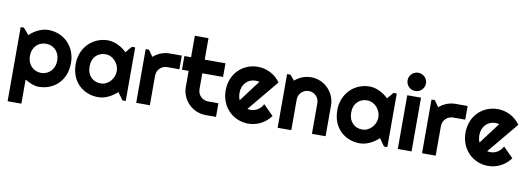

<svg xmlns="http://www.w3.org/2000/svg" viewBox="-68 -1198 5066 1841"><g transform="rotate(10 2464.5 -277.5)"><path d="M185 -35C226 -12 272 11 319 11C466 11 586 -94 586 -266C586 -432 466 -542 319 -542C251 -542 185 -506 136 -460L83 -523H51V199H185ZM452 -266C452 -181 392 -124 319 -124C246 -124 186 -181 186 -266C186 -355 246 -408 319 -408C392 -408 452 -355 452 -266Z M1166 -522H1134L1082 -460C1033 -507 967 -543 899 -543C752 -543 632 -429 632 -266C632 -92 752 10 899 10C967 10 1032 -26 1082 -72L1134 0H1166ZM1032 -266C1032 -193 972 -124 899 -124C826 -124 767 -175 767 -266C767 -358 826 -408 899 -408C972 -408 1032 -339 1032 -266Z M1401 -288C1401 -344 1446 -389 1502 -389H1620V-522H1502C1444 -522 1387 -500 1344 -461L1300 -523H1268V0H1401Z M2045 0V-133H1944C1888 -133 1843 -178 1843 -234V-389H2045V-522H1843V-731H1710V-522H1645V-389H1710V-234C1710 -105 1815 0 1944 0Z M2578 -429C2528 -500 2446 -543 2359 -543C2212 -543 2092 -432 2092 -266C2092 -105 2212 10 2359 10C2446 10 2527 -32 2577 -103L2479 -201C2458 -154 2411 -124 2359 -124C2349 -124 2338 -125 2328 -128ZM2241 -197C2231 -215 2227 -246 2227 -266C2227 -353 2286 -408 2359 -408C2372 -408 2384 -407 2396 -403Z M2778 -299C2778 -354 2823 -399 2879 -399C2934 -399 2979 -354 2979 -299V0H3112V-299C3112 -428 3007 -533 2879 -533C2820 -533 2764 -511 2721 -472L2677 -523H2645V0H2778Z M3713 -522H3681L3629 -460C3580 -507 3514 -543 3446 -543C3299 -543 3179 -429 3179 -266C3179 -92 3299 10 3446 10C3514 10 3579 -26 3629 -72L3681 0H3713ZM3579 -266C3579 -193 3519 -124 3446 -124C3373 -124 3314 -175 3314 -266C3314 -358 3373 -408 3446 -408C3519 -408 3579 -339 3579 -266Z M3972 -665C3972 -714 3932 -754 3882 -754C3833 -754 3793 -714 3793 -665C3793 -616 3833 -576 3882 -576C3932 -576 3972 -616 3972 -665ZM3949 -523H3815V0H3949Z M4184 -288C4184 -344 4229 -389 4285 -389H4403V-522H4285C4227 -522 4170 -500 4127 -461L4083 -523H4051V0H4184Z M4913 -429C4863 -500 4781 -543 4694 -543C4547 -543 4427 -432 4427 -266C4427 -105 4547 10 4694 10C4781 10 4862 -32 4912 -103L4814 -201C4793 -154 4746 -124 4694 -124C4684 -124 4673 -125 4663 -128ZM4576 -197C4566 -215 4562 -246 4562 -266C4562 -353 4621 -408 4694 -408C4707 -408 4719 -407 4731 -403Z"/></g></svg>

Font: Righteous
Style: Regular
Weight: 400
Designer: Astigmatic (AOETI)
Foundry: Astigmatic (AOETI)
Version: Version 1.000